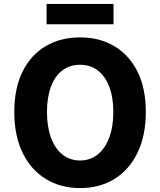

<svg xmlns="http://www.w3.org/2000/svg" viewBox="-20 -947 818 981"><path d="M389 14Q290 14 214 -32.5Q138 -79 95.5 -166.5Q53 -254 53 -375Q53 -496 95.5 -581.5Q138 -667 214 -711.5Q290 -756 389 -756Q489 -756 564.5 -711Q640 -666 682.5 -581Q725 -496 725 -375Q725 -254 682.5 -166.5Q640 -79 564.5 -32.5Q489 14 389 14ZM389 -127Q441 -127 479 -157.5Q517 -188 538 -243.5Q559 -299 559 -375Q559 -450 538 -504.5Q517 -559 479 -587.5Q441 -616 389 -616Q337 -616 299 -587.5Q261 -559 240.5 -504.5Q220 -450 220 -375Q220 -299 240.5 -243.5Q261 -188 299 -157.5Q337 -127 389 -127ZM218 -823V-927H560V-823Z"/></svg>

Font: Noto Sans JP ExtraBold
Style: Regular
Weight: 800
Designer: Ryoko NISHIZUKA  (kana, bopomofo & ideographs); Paul D. Hunt (Latin, Greek & Cyrillic); Sandoll Communications , Soo-you
Foundry: Adobe
Version: Version 2.004-H2;hotconv 1.0.118;makeotfexe 2.5.65603